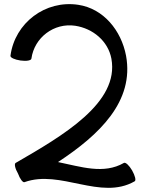

<svg xmlns="http://www.w3.org/2000/svg" viewBox="-20 -873 706 917"><path d="M97 -3C268 -65 461 86 623 -7C631 -11 625 -34 611 -59C597 -83 580 -99 572 -95C475 -39 366 -77 257 -99C455 -229 622 -389 582 -607C559 -728 474 -832 354 -850C197 -874 51 -764 30 -607C28 -598 50 -588 78 -584C106 -580 129 -584 130 -593C144 -694 238 -765 339 -750C424 -737 496 -677 512 -593C551 -382 280 -225 55 -95C47 -91 52 -68 66 -44C75 -19 89 0 97 -3Z"/></svg>

Font: Nupuram Medium
Style: Regular
Weight: 500
Designer: Santhosh Thottingal (santhosh.thottingal@gmail.com)
Foundry: SMC
Version: Version 1.000